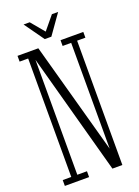

<svg xmlns="http://www.w3.org/2000/svg" viewBox="-157 -905 702 971"><g transform="rotate(-20 194.0 -419.0)"><path d="M17 0V-31.5H63V-669H17V-700H129L294.5 -99.5V-669H248.5V-700H371V-669H326.5V0H273L95.5 -650V-31.5H147.5V0ZM175.5 -732.5 100 -838.5H133L193 -766.5L252.5 -838.5H286L211 -732.5Z"/></g></svg>

Font: Imbue 10pt ExtraLight
Style: Regular
Weight: 200
Designer: Tyler Finck
Foundry: Etcetera Type Company
Version: Version 1.102; ttfautohint (v1.8.3)